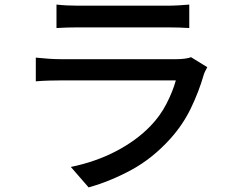

<svg xmlns="http://www.w3.org/2000/svg" viewBox="-20 -774 1040 843"><path d="M228 -753.9Q271.5 -749 324.2 -749Q341.3 -749 380.1 -749Q418.9 -749 468.5 -749Q518.1 -749 567.6 -749Q617.2 -749 656.5 -749Q695.8 -749 712.9 -749Q736.8 -749 764.6 -750.5Q792.5 -752 811 -753.9V-650.9Q792.5 -652.3 764.9 -653.1Q737.3 -653.8 711.9 -653.8Q695.3 -653.8 656.2 -653.8Q617.2 -653.8 567.9 -653.8Q518.6 -653.8 469 -653.8Q419.4 -653.8 380.4 -653.8Q341.3 -653.8 324.2 -653.8Q299.8 -653.8 274.4 -653.1Q249 -652.3 228 -650.9ZM890.1 -479Q885.7 -470.7 880.6 -460.7Q875.5 -450.7 874 -443.8Q853 -371.1 817.9 -298.3Q782.7 -225.6 727.1 -164.1Q649.9 -78.6 557.4 -28.3Q464.8 22 369.1 48.8L291 -41Q400.4 -63.5 490 -110.4Q579.6 -157.2 641.1 -221.2Q683.6 -265.1 710.9 -318.4Q738.3 -371.6 752 -420.9Q739.7 -420.9 702.9 -420.9Q666 -420.9 614.7 -420.9Q563.5 -420.9 506.6 -420.9Q449.7 -420.9 396.2 -420.9Q342.8 -420.9 302 -420.9Q261.2 -420.9 243.2 -420.9Q225.1 -420.9 195.3 -420.2Q165.5 -419.4 137.2 -417V-521Q166 -518.1 193.6 -516.1Q221.2 -514.2 243.2 -514.2Q257.3 -514.2 296.4 -514.2Q335.4 -514.2 388.4 -514.2Q441.4 -514.2 499 -514.2Q556.6 -514.2 609.6 -514.2Q662.6 -514.2 701.7 -514.2Q740.7 -514.2 754.9 -514.2Q775.4 -514.2 792.2 -516.6Q809.1 -519 818.8 -522.9Z"/></svg>

Font: Source Han Sans CN Medium
Style: Regular
Weight: 500
Designer: Ryoko NISHIZUKA  (kana, bopomofo & ideographs); Paul D. Hunt (Latin, Greek & Cyrillic); Sandoll Communications , Soo-you
Foundry: Adobe
Version: Version 2.004;hotconv 1.0.118;makeotfexe 2.5.65603